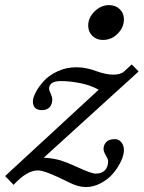

<svg xmlns="http://www.w3.org/2000/svg" viewBox="-67 -718 568 759"><path d="M339.8 -560.1Q314.5 -560.1 298.1 -576.2Q281.7 -592.3 281.7 -616.7Q281.7 -648.4 307.1 -673.1Q332.5 -697.8 363.8 -697.8Q389.6 -697.8 406.2 -681.9Q422.9 -666 422.9 -641.6Q422.9 -609.9 398.4 -585Q374 -560.1 339.8 -560.1ZM422.9 -125Q422.9 -105 411.1 -80.1Q399.4 -55.2 379.9 -32.2Q360.4 -9.3 331.5 6.1Q302.7 21.5 272 21.5Q242.7 21.5 206.5 3.4Q111.8 -44.4 83 -44.4Q39.1 -44.4 -13.2 12.7L-46.9 -22L323.2 -363.3Q291 -381.3 250 -389.4Q209 -397.5 174.3 -397.5Q127 -397.5 127 -366.7Q127 -361.3 133.3 -348.1Q139.6 -335 139.6 -325.2Q139.6 -306.2 129.4 -294.4Q119.1 -282.7 98.6 -282.7Q63 -282.7 63 -317.4Q63 -331.5 74.2 -353Q85.4 -374.5 105.7 -397.2Q126 -419.9 160.4 -436Q194.8 -452.1 234.9 -452.1Q273.4 -452.1 313 -437Q351.6 -422.9 381.3 -422.9Q409.7 -422.9 423.8 -435.5L453.6 -463.4L481 -435.5L106 -94.7Q146 -92.3 174.3 -83.3Q202.6 -74.2 238.3 -57.6Q293.5 -31.7 311.5 -31.7Q335 -31.7 347.7 -44.7Q360.4 -57.6 360.4 -81.5Q360.4 -88.9 351.3 -103.8Q342.3 -118.7 342.3 -129.9Q342.3 -145 353 -156.5Q363.8 -168 387.2 -168Q402.8 -168 412.8 -155.5Q422.9 -143.1 422.9 -125Z"/></svg>

Font: Elstob 8pt SemiBold
Style: Italic
Weight: 600
Italic angle: -20°
Designer: Peter S. Baker
Version: Version 1.015